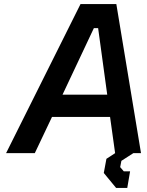

<svg xmlns="http://www.w3.org/2000/svg" viewBox="-20 -757 727 949"><path d="M554 172 493 98 506 28 549 0 524 -179H237L152 0H10L378 -737H555L677 0H639L580 38L574 69L592 90H623L609 172ZM289 -289H510L465 -618H444Z"/></svg>

Font: Tomorrow Medium
Style: Italic
Weight: 500
Italic angle: -10°
Designer: Tony de Marco, Monica Rizzolli
Foundry: Just in Type
Version: Version 2.002